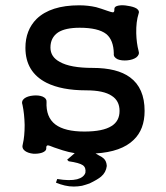

<svg xmlns="http://www.w3.org/2000/svg" viewBox="-20 -559 623 719"><path d="M194.3 111.3 189.5 125Q206.1 131.8 222.7 135.7Q239.3 139.6 255.9 139.6Q271.5 139.6 287.1 136.7Q301.8 132.8 315.4 127.9Q345.7 113.3 358.4 102.5Q377 86.9 379.9 62.5Q378.9 44.9 369.1 35.2Q363.3 29.3 349.6 22.5L337.9 15.6Q434.6 9.8 480.5 -35.2Q521.5 -74.2 521.5 -143.6Q521.5 -229.5 466.8 -269.5Q418.9 -304.7 327.1 -304.7Q243.2 -304.7 204.1 -327.1Q168.9 -345.7 168.9 -380.9Q168.9 -418 197.3 -437.5Q224.6 -455.1 278.3 -455.1Q347.7 -455.1 377.9 -431.6Q405.3 -409.2 406.2 -358.4Q404.3 -344.7 420.9 -336.9Q435.5 -331.1 457 -333Q477.5 -335 490.2 -343.8Q503.9 -354.5 499 -368.2Q491.2 -397.5 490.2 -434.6Q489.3 -477.5 499 -507.8Q503.9 -518.6 491.2 -527.3Q479.5 -534.2 459 -537.1Q439.5 -541 423.8 -538.1Q408.2 -535.2 408.2 -525.4Q409.2 -513.7 403.3 -512.7Q398.4 -512.7 381.8 -518.6Q357.4 -527.3 339.8 -532.2Q309.6 -539.1 276.4 -539.1Q169.9 -539.1 117.2 -488.3Q75.2 -446.3 75.2 -379.9Q75.2 -289.1 154.3 -249Q210.9 -220.7 302.7 -220.7Q368.2 -220.7 398.4 -200.2Q427.7 -181.6 427.7 -143.6Q427.7 -105.5 397.5 -86.9Q365.2 -66.4 295.9 -66.4Q222.7 -66.4 187.5 -92.8Q151.4 -120.1 154.3 -177.7Q155.3 -190.4 139.6 -197.3Q125 -203.1 104.5 -201.2Q83 -199.2 71.3 -190.4Q58.6 -180.7 64.5 -165Q71.3 -132.8 72.3 -90.8Q72.3 -47.9 65.4 -19.5Q60.5 -3.9 73.2 5.9Q85 14.6 104.5 16.6Q123 17.6 137.7 12.7Q153.3 6.8 153.3 -2.9Q152.3 -14.6 159.2 -14.6Q164.1 -14.6 182.6 -6.8Q202.1 0 214.8 3.9Q236.3 10.7 259.8 14.6L231.4 39.1L237.3 44.9Q277.3 50.8 290 59.6Q302.7 68.4 299.8 87.9Q293.9 105.5 268.6 112.3Q241.2 119.1 194.3 111.3Z"/></svg>

Font: Gungsuh
Style: Regular
Weight: 400
Version: Version 2.21